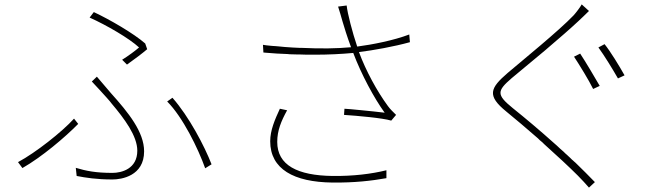

<svg xmlns="http://www.w3.org/2000/svg" viewBox="-20 -805 3040 874"><path d="M650 -581 641 -607C590 -652 478 -717 407 -750L388 -725C466 -690 569 -630 613 -589C597 -575 565 -551 536 -533L558 -511C592 -535 629 -563 650 -581ZM636 -116C636 -204 565 -292 485 -381C464 -405 440 -434 421 -456L398 -434C420 -410 447 -382 466 -360C471 -355 475 -349 480 -344L487 -335C547 -264 605 -186 605 -119C605 -36 533 -18 492 -18C415 -18 372 -27 325 -41L329 -4C370 4 420 12 492 12C533 12 636 -4 636 -116ZM943 -57C911 -140 840 -275 765 -360L741 -343C812 -272 882 -129 914 -39L943 -57ZM336 -241 317 -265C263 -205 141 -109 62 -67L82 -40C170 -90 276 -180 336 -241Z M1783 -282C1771 -294 1756 -308 1746 -322C1696 -390 1646 -482 1614 -568C1680 -576 1774 -593 1846 -613L1843 -648C1772 -621 1675 -602 1606 -593C1584 -658 1562 -743 1558 -780L1519 -775C1526 -755 1533 -728 1539 -708C1547 -681 1559 -641 1578 -590C1514 -584 1438 -583 1356 -587H1346C1324 -588 1301 -589 1278 -591L1267 -592C1264 -592 1260 -593 1257 -593L1246 -594L1235 -595C1230 -595 1225 -596 1219 -596L1209 -597C1198 -598 1188 -599 1177 -601L1179 -566L1190 -565C1223 -562 1256 -560 1289 -559L1299 -558C1312 -558 1324 -557 1336 -557H1346C1365 -556 1384 -556 1402 -556H1412C1475 -556 1534 -559 1588 -564C1624 -468 1683 -358 1731 -292C1704 -295 1662 -300 1618 -304L1607 -305C1587 -307 1567 -309 1548 -310L1546 -282C1606 -278 1721 -268 1761 -256L1783 -282ZM1739 6V-30C1670 -13 1588 -3 1494 -4C1334 -6 1242 -53 1242 -159C1242 -211 1260 -254 1287 -303L1254 -310C1231 -260 1210 -212 1210 -162C1210 -35 1318 24 1493 26C1595 27 1671 18 1739 6Z M2688 24C2661 -4 2631 -34 2600 -64L2592 -71C2590 -73 2587 -76 2584 -78L2577 -85C2572 -90 2566 -95 2561 -100L2553 -107C2551 -109 2548 -112 2546 -114L2538 -121L2530 -128C2525 -133 2519 -138 2514 -143L2506 -150C2438 -211 2369 -269 2314 -313C2239 -374 2242 -391 2309 -449C2349 -482 2407 -530 2464 -578L2472 -585C2526 -631 2578 -676 2612 -708C2621 -717 2652 -745 2661 -755L2628 -785C2621 -772 2602 -747 2591 -735C2523 -664 2364 -535 2291 -473C2211 -404 2195 -370 2285 -297C2326 -264 2377 -220 2429 -175L2437 -167L2449 -157L2457 -149C2515 -97 2571 -45 2610 -6C2629 13 2647 33 2661 49L2688 24ZM2823 -462C2799 -505 2758 -572 2732 -604L2704 -589C2731 -552 2769 -490 2793 -448L2823 -462ZM2710 -414C2688 -452 2645 -525 2621 -561L2593 -547C2618 -509 2661 -439 2680 -400L2710 -414Z"/></svg>

Font: Glow Sans SC Normal ExtraLight
Style: Regular
Weight: 200
Designer: Ryoko NISHIZUKA (kana, bopomofo & ideographs); Paul D. Hunt (Latin, Greek & Cyrillic); Sandoll Communications, Soo-young
Version: Version 0.93